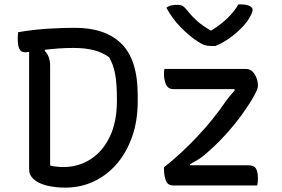

<svg xmlns="http://www.w3.org/2000/svg" viewBox="-20 -847 1290 877"><path d="M964 -637H944Q928 -637 913.5 -641.5Q899 -646 872 -665Q839 -688 802.5 -725.5Q766 -763 740 -812Q751 -820 763 -822.5Q775 -825 791 -825Q806 -825 815.5 -819Q825 -813 839 -795Q857 -772 880.5 -751Q904 -730 942 -708H946Q992 -737 1022 -767Q1052 -797 1069 -827H1075Q1105 -827 1119.5 -820Q1134 -813 1134 -802Q1134 -795 1128 -781.5Q1122 -768 1108 -748Q1082 -714 1043 -683.5Q1004 -653 964 -637ZM322 -720Q462 -720 535.5 -646.5Q609 -573 609 -413V-384Q609 -295 583.5 -222.5Q558 -150 513 -98Q468 -46 408 -18Q348 10 279 10Q230 10 191.5 0Q153 -10 132 -30Q121 -42 117 -51Q113 -60 113 -76V-610Q100 -608 95 -608Q76 -608 68.5 -623.5Q61 -639 61 -670Q61 -679 61.5 -686Q62 -693 63 -700Q134 -712 200 -716Q266 -720 322 -720ZM209 -91Q219 -88 236.5 -86Q254 -84 269 -84Q338 -84 393.5 -119.5Q449 -155 481.5 -222.5Q514 -290 514 -386V-396Q514 -465 506 -508.5Q498 -552 478 -586Q447 -608 408 -618Q369 -628 315 -628Q277 -628 244.5 -625.5Q212 -623 186 -620L184 -615Q209 -591 209 -546ZM731 -532H1104Q1128 -532 1143 -508Q1158 -484 1158 -458V-453Q1158 -441 1139.5 -407.5Q1121 -374 1087.5 -327Q1054 -280 1008.5 -230Q963 -180 909 -135Q895 -124 879 -114.5Q863 -105 848 -97L849 -92H1114Q1140 -92 1149 -77.5Q1158 -63 1158 -32Q1158 -14 1155 0H770Q746 0 737.5 -22.5Q729 -45 729 -75V-83Q808 -145 882.5 -224.5Q957 -304 1011 -384Q1021 -398 1031 -409.5Q1041 -421 1052 -434L1051 -440H773Q748 -440 738.5 -460.5Q729 -481 729 -509Q729 -515 729.5 -521Q730 -527 731 -532Z"/></svg>

Font: Recursive Sn Csl St
Style: Regular
Weight: 400
Version: Version 1.079;hotconv 1.0.112;makeotfexe 2.5.65598; ttfautoh